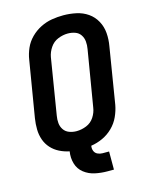

<svg xmlns="http://www.w3.org/2000/svg" viewBox="-132 -827 840 1075"><g transform="rotate(-15 288.0 -289.0)"><path d="M354 165H392V60H354Q339 60 325.5 53.5Q312 47 306.5 33Q301 19 304 3Q338 -2 371 -17Q404 -32 430.5 -58Q457 -84 472 -117Q487 -150 493 -183L546 -508Q553 -547 550 -584.5Q547 -622 529.5 -654Q512 -686 482.5 -706.5Q453 -727 416 -735Q379 -743 341 -743Q308 -743 274.5 -737.5Q241 -732 209 -716Q177 -700 151.5 -674.5Q126 -649 112 -617Q98 -585 93 -552L39 -227Q34 -195 34.5 -163.5Q35 -132 45 -103.5Q55 -75 75 -53Q95 -31 122 -17.5Q149 -4 179 2Q173 39 183 73Q193 107 220.5 128.5Q248 150 283 157.5Q318 165 354 165ZM246 -97Q224 -97 204 -104.5Q184 -112 172.5 -129Q161 -146 159 -167Q157 -188 161 -210L214 -535Q219 -563 236.5 -589Q254 -615 282.5 -626.5Q311 -638 339 -638Q361 -638 381 -631Q401 -624 412.5 -607Q424 -590 426 -568.5Q428 -547 424 -525L370 -201Q366 -172 349 -146Q332 -120 303.5 -108.5Q275 -97 246 -97Z"/></g></svg>

Font: Iosevka Sparkle Oblique
Style: Bold
Weight: 700
Italic angle: -9°
Designer: Belleve Invis
Foundry: Belleve Invis
Version: Version 4.5.0; ttfautohint (v1.8.3)